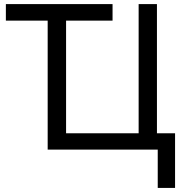

<svg xmlns="http://www.w3.org/2000/svg" viewBox="-20 -734 902 942"><path d="M750 -80.1H838.9V188H753.9V0H213.9V-632.8H8.8V-713.9H532.2V-632.8H304.2V-80.1H660.2V-713.9H750Z"/></svg>

Font: NotoSans
Style: Regular
Weight: 400
Designer: Monotype Design team
Foundry: Monotype Imaging Inc.
Version: Version 1.04; ttfautohint (v1.4.1)